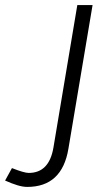

<svg xmlns="http://www.w3.org/2000/svg" viewBox="-144 -520 412 755"><path d="M-37 215Q-54 215 -75.5 208.5Q-97 202 -124 190L-97 141Q-49 160 -31 160Q49 160 66 61L160 -500H220L125 65Q100 215 -37 215Z"/></svg>

Font: Figtree Light
Style: Italic
Weight: 300
Italic angle: -9.5°
Foundry: Erik Kennedy
Version: Version 2.001; ttfautohint (v1.8.4.7-5d5b);gftools[0.9.27]